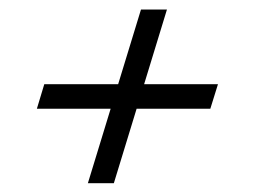

<svg xmlns="http://www.w3.org/2000/svg" viewBox="-20 -430 548 414"><path d="M169.5 -35 284 -409.5H340L225.5 -35ZM75.5 -248.5H450L433.5 -195.5H59.5Z"/></svg>

Font: Newsreader 24pt SemiBold
Style: Italic
Weight: 600
Italic angle: -17°
Designer: Hugues Gentile
Foundry: Production Type
Version: Version 1.003